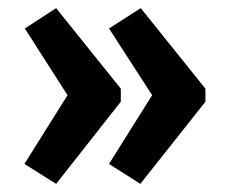

<svg xmlns="http://www.w3.org/2000/svg" viewBox="-20 -485 558 472"><path d="M485 -267V-235L325 -33L248 -82L354 -251L248 -415L326 -465ZM277 -267V-235L118 -33L40 -82L146 -251L41 -415L118 -465Z"/></svg>

Font: Exo 2.0
Style: Bold
Weight: 700
Designer: Natanael Gama
Version: Version 1.001;PS 001.001;hotconv 1.0.70;makeotf.lib2.5.58329